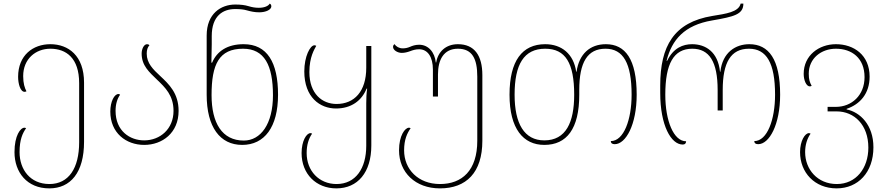

<svg xmlns="http://www.w3.org/2000/svg" viewBox="-20 -790 4902 1060"><path d="M252 250C370 250 444 162 444 -7V-334C444 -483 357 -546 258 -546C162 -546 80 -485 80 -366C80 -328 92 -283 116 -283C119 -283 122 -284 126 -286C116 -305 108 -330 108 -370C108 -465 177 -521 258 -521C345 -521 417 -470 417 -331V-5C417 139 359 226 253 226C146 226 88 145 88 50C88 -20 105 -55 124 -82C121 -84 118 -85 115 -85C93 -85 60 -42 60 50C60 162 130 250 252 250Z M776 10C876 10 966 -56 966 -178C966 -275 913 -325 865 -370C825 -407 790 -441 790 -494C790 -514 795 -530 805 -540C802 -544 797 -546 792 -546C774 -546 762 -519 762 -494C762 -427 805 -391 847 -350C892 -307 938 -263 938 -178C938 -78 864 -15 776 -15C697 -15 618 -67 618 -178C618 -214 627 -245 643 -267C640 -270 637 -271 634 -271C611 -271 589 -229 589 -174C589 -56 676 10 776 10Z M1317 10C1440 10 1515 -88 1515 -267C1515 -446 1455 -546 1325 -546C1236 -546 1178 -508 1151 -444H1147C1148 -481 1149 -518 1149 -546V-591C1149 -702 1210 -740 1278 -740C1306 -740 1325 -738 1342 -733C1364 -727 1385 -722 1411 -722C1449 -722 1478 -737 1478 -755C1478 -763 1474 -768 1469 -770C1462 -757 1440 -747 1409 -747C1389 -747 1372 -750 1352 -756C1332 -762 1309 -765 1279 -765C1200 -765 1121 -715 1121 -594V-267C1121 -88 1195 10 1317 10ZM1326 -14C1206 -14 1148 -111 1148 -265C1148 -435 1189 -521 1322 -521C1440 -521 1487 -429 1487 -264C1487 -105 1419 -14 1326 -14Z M1837 250C1955 250 2030 162 2030 13V-536H2002V-416C2002 -285 1936 -216 1838 -216C1759 -216 1688 -272 1688 -392C1688 -476 1716 -518 1726 -537C1722 -539 1719 -540 1716 -540C1692 -540 1660 -478 1660 -396C1660 -252 1747 -191 1835 -191C1919 -191 1977 -234 2004 -301H2007C2003 -274 2002 -247 2002 -220V15C2002 139 1944 226 1838 226C1741 226 1673 153 1673 55C1673 10 1684 -25 1703 -52C1700 -54 1697 -55 1694 -55C1672 -55 1645 -12 1645 55C1645 170 1725 250 1837 250Z M2409 250C2554 250 2643 163 2643 -13V-375C2643 -484 2599 -546 2508 -546C2442 -546 2398 -505 2388 -445H2386C2380 -502 2345 -543 2294 -543C2273 -543 2256 -537 2245 -532C2229 -525 2216 -523 2203 -523C2184 -523 2166 -533 2159 -546C2154 -544 2150 -539 2150 -531C2150 -513 2175 -498 2198 -498C2214 -498 2229 -502 2243 -507C2259 -513 2274 -518 2294 -518C2341 -518 2370 -476 2370 -406V-257H2398V-379C2398 -459 2429 -521 2508 -521C2587 -521 2615 -466 2615 -367V-13C2615 151 2531 226 2409 226C2289 226 2211 145 2211 40C2211 -20 2228 -55 2247 -82C2244 -84 2241 -85 2238 -85C2216 -85 2183 -42 2183 40C2183 162 2273 250 2409 250Z M2985 10C3109 10 3178 -79 3178 -267V-293C3178 -446 3223 -521 3323 -521C3420 -521 3467 -442 3467 -267C3467 -130 3424 -11 3352 -11C3353 1 3360 6 3374 6C3435 6 3495 -102 3495 -267C3495 -463 3432 -546 3325 -546C3237 -546 3177 -492 3163 -394H3161C3147 -492 3081 -546 2990 -546C2863 -546 2793 -454 2793 -267C2793 -79 2869 10 2985 10ZM2985 -15C2874 -15 2821 -108 2821 -267C2821 -434 2872 -521 2990 -521C3102 -521 3150 -442 3150 -267C3150 -115 3105 -15 2985 -15Z M3749 8C3762 8 3767 2 3768 -10C3699 -10 3653 -123 3653 -267C3653 -438 3699 -521 3802 -521C3896 -521 3942 -449 3942 -293V-180H3970V-293C3970 -446 4015 -521 4115 -521C4212 -521 4259 -442 4259 -267C4259 -130 4216 -11 4144 -11C4145 1 4152 6 4166 6C4227 6 4287 -102 4287 -267C4287 -463 4224 -546 4117 -546C4042 -546 3969 -502 3957 -394H3955C3944 -504 3875 -546 3801 -546C3751 -546 3698 -526 3663 -454H3660C3689 -571 3759 -651 3911 -677C4032 -698 4084 -710 4084 -770H4069C4058 -723 3987 -714 3913 -702C3700 -667 3625 -535 3625 -318V-277C3625 -97 3685 8 3749 8Z M4599 250C4717 250 4802 162 4802 23C4802 -101 4728 -171 4654 -186V-189C4728 -214 4781 -273 4781 -367C4781 -486 4694 -546 4595 -546C4502 -546 4417 -485 4417 -382C4417 -348 4431 -313 4451 -313C4454 -313 4457 -314 4461 -316C4451 -335 4445 -350 4445 -383C4445 -468 4514 -521 4595 -521C4682 -521 4753 -470 4753 -364C4753 -264 4682 -200 4595 -200H4549V-175H4599C4696 -175 4774 -101 4774 25C4774 139 4706 226 4600 226C4493 226 4425 145 4425 50C4425 10 4436 -25 4455 -52C4452 -54 4449 -55 4446 -55C4424 -55 4397 -12 4397 50C4397 162 4477 250 4599 250Z"/></svg>

Font: Noto Serif Georgian Thin
Style: Regular
Weight: 100
Designer: Monotype Design Team, Akaki Razmadze
Foundry: Google LLC
Version: Version 2.003